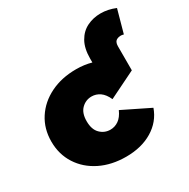

<svg xmlns="http://www.w3.org/2000/svg" viewBox="-172 -915 1060 1079"><g transform="rotate(-30 358.0 -375.0)"><path d="M613 -395 438 -309Q421 -347 396.5 -364Q372 -381 343 -381Q305 -381 277.5 -354Q250 -327 250 -274Q250 -220 277.5 -193Q305 -166 343 -166Q372 -166 396.5 -183Q421 -200 438 -238L613 -152Q586 -76 515 -33Q444 10 344 10Q250 10 177 -26Q104 -62 62.5 -126.5Q21 -191 21 -274Q21 -357 62.5 -421Q104 -485 177 -521Q250 -557 344 -557Q397 -557 443 -544V-569Q443 -635 467 -677.5Q491 -720 531.5 -740Q572 -760 620 -760Q668 -760 716 -740L675 -592Q652 -599 632.5 -590Q613 -581 613 -552Z"/></g></svg>

Font: Montserrat Black
Style: Regular
Weight: 900
Designer: Julieta Ulanovsky
Foundry: Julieta Ulanovsky
Version: Version 9.000; ttfautohint (v1.8.4.7-5d5b)